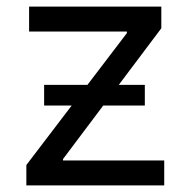

<svg xmlns="http://www.w3.org/2000/svg" viewBox="-20 -560 575 580"><path d="M59.6 0V-61.5L363.3 -460V-464.8H67.9V-540H467.3V-474.6L170.4 -79.6V-75.2H476.1V0ZM113.3 -241.2V-303.7H417.5V-241.2Z"/></svg>

Font: V-Inter
Style: Regular-375
Weight: 375
Designer: Rasmus Andersson
Foundry: rsms
Version: Version 4.000;git-4146feb